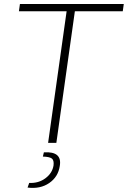

<svg xmlns="http://www.w3.org/2000/svg" viewBox="-20 -710 635 954"><path d="M590 -654H352L260 0H219L311 -654H74L79 -690H595ZM193 68 198 47Q290 41 277 115Q269 169 224.5 199.5Q180 230 117 222L125 199Q172 201 206 175.5Q240 150 246 112Q249 87 238 78Q227 69 193 68Z"/></svg>

Font: Exo 2.0 Extra Light
Style: Italic
Weight: 250
Italic angle: -8°
Designer: Natanael Gama
Version: Version 1.001;PS 001.001;hotconv 1.0.70;makeotf.lib2.5.58329